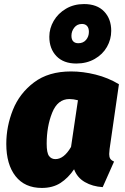

<svg xmlns="http://www.w3.org/2000/svg" viewBox="-20 -906 614 946"><path d="M566 -491 520 -172Q518 -152 518 -147Q518 -133 523 -124.5Q528 -116 542 -110L486 16Q436 13 398 -9Q360 -31 345 -72Q316 -29 278 -4.5Q240 20 186 20Q102 20 56.5 -38Q11 -96 11 -197Q11 -283 43.5 -364.5Q76 -446 147.5 -500Q219 -554 330 -554Q389 -554 451 -538.5Q513 -523 566 -491ZM210 -198Q210 -153 221.5 -137.5Q233 -122 253 -122Q295 -122 330 -182L364 -412Q342 -418 322 -418Q264 -418 237 -350.5Q210 -283 210 -198ZM528 -754Q528 -712 507 -675Q486 -638 446.5 -615.5Q407 -593 356 -593Q293 -593 258 -629.5Q223 -666 223 -725Q223 -766 244.5 -803Q266 -840 305 -863Q344 -886 394 -886Q458 -886 493 -849.5Q528 -813 528 -754ZM332 -730Q332 -711 341 -702Q350 -693 366 -693Q390 -693 404 -709.5Q418 -726 418 -749Q418 -768 409 -778Q400 -788 384 -788Q360 -788 346 -770Q332 -752 332 -730Z"/></svg>

Font: FiraGO Heavy
Style: Italic
Weight: 900
Italic angle: -8°
Designer: bBox Type GmbH
Foundry: bBox Type GmbH
Version: Version 1.001